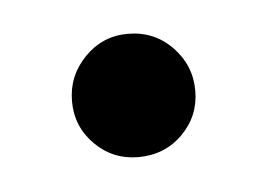

<svg xmlns="http://www.w3.org/2000/svg" viewBox="-26 -132 231 166"><g transform="rotate(-5 89.5 -49.5)"><path d="M89 4Q67 4 51.5 -11.5Q36 -27 36 -49Q36 -71 51.5 -87Q67 -103 89 -103Q112 -103 127.5 -87Q143 -71 143 -49Q143 -27 127.5 -11.5Q112 4 89 4Z"/></g></svg>

Font: Stick No Bills
Style: Regular
Weight: 400
Version: Version 2.000